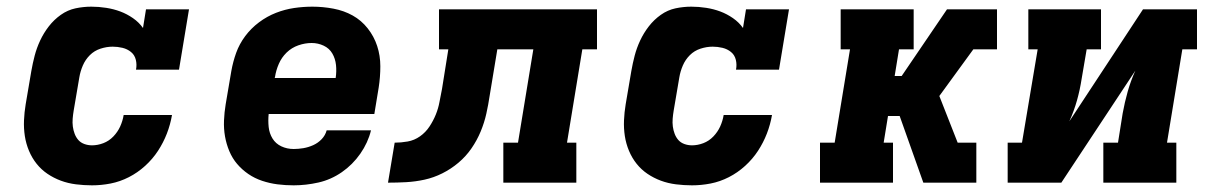

<svg xmlns="http://www.w3.org/2000/svg" viewBox="-20 -548 3640 576"><path d="M256 8Q232 8 208 5Q184 2 162.5 -6Q141 -14 122.5 -26.5Q104 -39 90 -56.5Q76 -74 67 -95.5Q58 -117 54.5 -140Q51 -163 52 -187Q53 -211 57 -235L74 -335Q78 -358 84 -381Q90 -404 100.5 -426.5Q111 -449 126.5 -469Q142 -489 162.5 -503.5Q183 -518 206.5 -523Q230 -528 254 -528Q276 -528 298.5 -524.5Q321 -521 341 -513.5Q361 -506 379 -493.5Q397 -481 409 -464L418 -520H547L517 -339H388Q391 -354 387.5 -368.5Q384 -383 373 -392Q362 -401 347.5 -404.5Q333 -408 318 -408Q300 -408 281.5 -402Q263 -396 249.5 -382.5Q236 -369 228.5 -351.5Q221 -334 218 -316L201 -216Q199 -204 198 -192Q197 -180 198.5 -168.5Q200 -157 204 -146.5Q208 -136 215 -128Q222 -120 233 -116Q244 -112 256 -112Q273 -112 290 -118.5Q307 -125 320 -138.5Q333 -152 340.5 -168.5Q348 -185 351 -203H496Q491 -174 480.5 -147Q470 -120 454 -95.5Q438 -71 415.5 -50.5Q393 -30 366.5 -16.5Q340 -3 312 2.5Q284 8 256 8Z M861 8Q836 8 812.5 5Q789 2 766.5 -5.5Q744 -13 725 -26Q706 -39 691.5 -56Q677 -73 668 -94.5Q659 -116 655 -139Q651 -162 652 -186.5Q653 -211 657 -235L674 -335Q679 -363 688.5 -389.5Q698 -416 715.5 -439.5Q733 -463 757 -481Q781 -499 808 -509.5Q835 -520 862.5 -524Q890 -528 917 -528Q949 -528 980.5 -522Q1012 -516 1038 -501.5Q1064 -487 1083 -463Q1102 -439 1111.5 -410Q1121 -381 1121 -349Q1121 -317 1116 -285L1103 -206H786Q784 -186 786 -167Q788 -148 797.5 -132.5Q807 -117 824 -109Q841 -101 861 -101Q875 -101 890 -103.5Q905 -106 919.5 -112.5Q934 -119 945 -130.5Q956 -142 960 -157H1093Q1084 -120 1061 -87Q1038 -54 1005.5 -31.5Q973 -9 935.5 -0.5Q898 8 861 8ZM804 -314H987Q990 -334 988 -353Q986 -372 977 -387.5Q968 -403 951 -411Q934 -419 915 -419Q895 -419 875 -412Q855 -405 840 -390.5Q825 -376 816.5 -356.5Q808 -337 805 -317Z M1144 0 1164 -120Q1183 -120 1203 -123.5Q1223 -127 1240 -139Q1257 -151 1268.5 -168.5Q1280 -186 1287.5 -204.5Q1295 -223 1298.5 -242.5Q1302 -262 1306 -281L1325 -400H1297V-520H1771V-400H1727L1681 -120H1709V0H1490V-120H1534L1580 -400H1472L1449 -261Q1445 -234 1439 -207Q1433 -180 1422 -153.5Q1411 -127 1394.5 -103Q1378 -79 1355.5 -60Q1333 -41 1307 -28Q1281 -15 1253.5 -9Q1226 -3 1198.5 -1.5Q1171 0 1144 0Z M2056 8Q2032 8 2008 5Q1984 2 1962.5 -6Q1941 -14 1922.5 -26.5Q1904 -39 1890 -56.5Q1876 -74 1867 -95.5Q1858 -117 1854.5 -140Q1851 -163 1852 -187Q1853 -211 1857 -235L1874 -335Q1878 -358 1884 -381Q1890 -404 1900.5 -426.5Q1911 -449 1926.5 -469Q1942 -489 1962.5 -503.5Q1983 -518 2006.5 -523Q2030 -528 2054 -528Q2076 -528 2098.5 -524.5Q2121 -521 2141 -513.5Q2161 -506 2179 -493.5Q2197 -481 2209 -464L2218 -520H2347L2317 -339H2188Q2191 -354 2187.5 -368.5Q2184 -383 2173 -392Q2162 -401 2147.5 -404.5Q2133 -408 2118 -408Q2100 -408 2081.5 -402Q2063 -396 2049.5 -382.5Q2036 -369 2028.5 -351.5Q2021 -334 2018 -316L2001 -216Q1999 -204 1998 -192Q1997 -180 1998.5 -168.5Q2000 -157 2004 -146.5Q2008 -136 2015 -128Q2022 -120 2033 -116Q2044 -112 2056 -112Q2073 -112 2090 -118.5Q2107 -125 2120 -138.5Q2133 -152 2140.5 -168.5Q2148 -185 2151 -203H2296Q2291 -174 2280.5 -147Q2270 -120 2254 -95.5Q2238 -71 2215.5 -50.5Q2193 -30 2166.5 -16.5Q2140 -3 2112 2.5Q2084 8 2056 8Z M2440 0V-120H2484L2530 -400H2502V-520H2721V-400H2677L2664 -320H2685L2821 -520H2971V-400H2900L2798 -260L2853 -120H2909V0H2750L2679 -200H2644L2631 -120H2659V0Z M3003 0V-120H3046L3093 -400H3065V-520H3283V-400H3240L3225 -312Q3220 -279 3211 -247Q3202 -215 3188 -184L3409 -520H3571V-400H3527L3481 -120H3509V0H3290V-120H3334L3348 -208Q3354 -241 3363 -273Q3372 -305 3386 -336L3164 0Z"/></svg>

Font: Iosevka Etoile Heavy Oblique
Style: Regular
Weight: 900
Italic angle: -9°
Designer: Belleve Invis
Foundry: Belleve Invis
Version: Version 15.5.2; ttfautohint (v1.8.4)